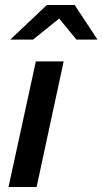

<svg xmlns="http://www.w3.org/2000/svg" viewBox="-20 -746 409 766"><path d="M14 0 123 -501H234L126 0ZM21 -588 167 -726H278L369 -588H285L216 -672L112 -588Z"/></svg>

Font: Red Hat Text Medium
Style: Italic
Weight: 500
Italic angle: -12°
Designer: Pentagram, MCKL
Foundry: Pentagram, MCKL
Version: Version 1.023; ttfautohint (v1.8.3)